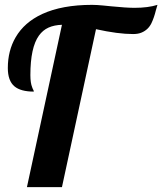

<svg xmlns="http://www.w3.org/2000/svg" viewBox="-20 -770 668 790"><path d="M234.9 -668Q203.1 -667 179.7 -656.5Q156.2 -646 140.1 -623.5Q105 -574.7 105 -460.9Q105 -428.7 112.3 -411.1Q114.3 -404.8 117.2 -399.9Q119.1 -396.5 119.1 -393.1Q65.4 -393.1 39.6 -414.6Q12.2 -437.5 12.2 -490.2Q12.2 -561.5 44.4 -616.7Q80.1 -678.2 153.8 -712.4Q235.4 -750 358.9 -750Q377.9 -750 405 -747.3Q432.1 -744.6 437 -744.1Q500.5 -737.8 533.2 -737.8Q589.4 -737.8 627.9 -750Q623.5 -736.3 621.1 -726.6Q614.3 -698.2 603 -674.3Q589.8 -647.5 563 -636.2Q548.8 -629.9 527.8 -629.9Q465.3 -629.9 375 -649.9L234.9 0H90.8Z"/></svg>

Font: Pattaya
Style: Regular
Weight: 400
Designer: Pablo Impallari / Thai characters Designed by Thanarat Vachiruckul and Suppakit Chalermlarp
Foundry: Pablo Impallari
Version: Version 1.007;September 16, 2023;FontCreator 15.0.0.2934 64-